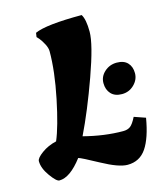

<svg xmlns="http://www.w3.org/2000/svg" viewBox="-121 -793 769 900"><g transform="rotate(-15 263.5 -343.0)"><path d="M447.5 -303Q413 -303 394.5 -323Q376 -343 376 -375Q376 -407 401 -429.5Q426 -452 460.5 -452Q495 -452 513 -433Q531 -414 531 -382.5Q531 -351 506.5 -327Q482 -303 447.5 -303ZM387 24Q345 24 264.5 -20Q184 -64 171 -67Q111 12 59 12Q45 12 17 -27Q-11 -66 -11 -100Q-11 -115 20 -137.5Q51 -160 91 -169Q118 -232 144.5 -360Q171 -488 171 -585Q171 -601 160.5 -621Q150 -641 140 -653L129 -665L132 -685Q187 -710 360 -710Q376 -685 376 -625Q376 -565 323 -417Q270 -269 217 -160Q317 -134 408 -134Q429 -134 442.5 -144Q456 -154 472 -186L527 -167Q511 -72 478.5 -24Q446 24 387 24Z"/></g></svg>

Font: Oleo Script
Style: Bold
Weight: 700
Designer: Soytutype
Foundry: Soytutype
Version: Version 1.002